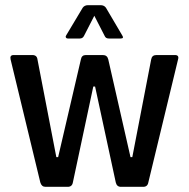

<svg xmlns="http://www.w3.org/2000/svg" viewBox="-20 -723 730 743"><path d="M447 -574H401Q389 -574 385 -584L345 -662L305 -584Q300 -574 289 -574H243Q237 -574 235 -578Q233 -582 236 -586L300 -693Q307 -703 321 -703H369Q383 -703 390 -693L453 -586Q461 -574 447 -574ZM242 0H156Q141 0 136 -17L21 -493Q17 -510 33 -510H105Q123 -510 125 -493L198 -115H205L293 -493Q296 -510 312 -510H378Q395 -510 399 -493L485 -115H492L565 -493Q568 -510 585 -510H657Q674 -510 669 -493L554 -17Q551 0 534 0H448Q432 0 428 -17L348 -388H341L262 -17Q259 0 242 0Z"/></svg>

Font: Rajdhani SemiBold
Style: Regular
Weight: 600
Designer: Satya Rajpurohit, Jyotish Sonowal
Foundry: Indian Type Foundry
Version: Version 1.201 February 1, 2022